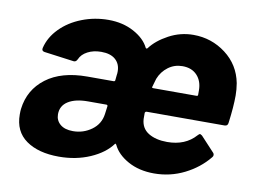

<svg xmlns="http://www.w3.org/2000/svg" viewBox="-63 -612 943 710"><g transform="rotate(10 408.5 -257.0)"><path d="M28 -121Q28 -135 29 -142Q38 -215 95.5 -258.5Q153 -302 250 -302H348Q354 -302 354 -307L356 -327Q357 -331 357 -340Q357 -368 338.5 -384.5Q320 -401 285 -401Q256 -401 234 -389.5Q212 -378 204 -359Q199 -348 190 -349L78 -364Q66 -366 69 -378Q79 -419 111.5 -452Q144 -485 191.5 -503.5Q239 -522 291 -522Q345 -522 386.5 -499.5Q428 -477 444 -444Q447 -440 451 -444Q474 -475 517.5 -498.5Q561 -522 610 -522Q678 -522 731.5 -481.5Q785 -441 798 -374Q802 -350 802 -328Q802 -286 794 -225Q793 -212 781 -212H488Q484 -212 482 -207V-184Q484 -149 511.5 -132Q539 -115 582 -115Q650 -115 689 -159Q694 -165 698 -165Q699 -165 705 -161L757 -105Q760 -102 760 -97Q760 -92 756 -88Q721 -45 668 -18.5Q615 8 554 8Q498 8 456.5 -15Q415 -38 399 -72Q396 -77 394 -75Q367 -38 314 -15Q261 8 197 8Q120 8 74 -24.5Q28 -57 28 -121ZM665 -307V-323Q665 -358 645 -379.5Q625 -401 590 -401Q560 -401 536.5 -383.5Q513 -366 502 -338L493 -307Q491 -302 497 -302H660Q665 -302 665 -307ZM338 -177 342 -207Q342 -212 337 -212H268Q221 -212 194 -195Q167 -178 167 -146Q167 -123 184 -108.5Q201 -94 232 -94Q271 -94 302 -116.5Q333 -139 338 -177Z"/></g></svg>

Font: Barlow
Style: Bold Italic
Weight: 700
Italic angle: -7°
Designer: Jeremy Tribby
Foundry: Tribby Type
Version: Version 1.422